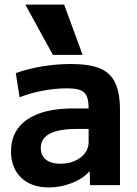

<svg xmlns="http://www.w3.org/2000/svg" viewBox="-20 -810 600 840"><path d="M193.6 10Q116.7 10 72.4 -32.8Q28.1 -75.7 28.1 -148.4Q28.1 -238.1 98.7 -286.9Q169.4 -335.6 299.1 -335.6H367.7Q367.7 -370.6 359.3 -389.6Q350.9 -408.5 330.3 -416Q309.7 -423.5 272.4 -423.5Q222.5 -423.5 168.1 -413.4Q113.7 -403.3 65.7 -384.4L49.1 -490.1Q100.8 -509 164.2 -519.5Q227.6 -530 290.9 -530Q370.8 -530 417.1 -510.8Q463.5 -491.7 484.2 -447.1Q504.9 -402.5 504.9 -328.4V0H373.8L372.4 -59.9H370.7Q343.2 -28.3 294.2 -9.2Q245.3 10 193.6 10ZM244.2 -93.7Q278.9 -93.7 307 -106.1Q335.1 -118.4 351.4 -139.6Q367.7 -160.7 367.7 -187.4V-246H319.1Q238.3 -246 198.3 -225.4Q158.3 -204.7 158.3 -162.3Q158.3 -130.1 180.6 -111.9Q203 -93.7 244.2 -93.7ZM211.3 -570 90.7 -790H260.6L341.3 -570Z"/></svg>

Font: M PLUS 1 Thin
Style: Regular
Weight: 100
Designer: Coji Morishita
Foundry: UNDERFOREST DESIGN
Version: Version 1.001